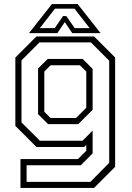

<svg xmlns="http://www.w3.org/2000/svg" viewBox="-20 -718 645 938"><path d="M80 200V59H361L401.5 18.5V-10L391.5 0H158L55 -103V-437L158 -540H439.5L542.5 -437V97L439.5 200ZM110 170.5H421.5L513.5 77.5V-421.5L424 -511H173L85 -423V-120L175 -30.5H383L432.5 -80V31.5L374.5 89.5H110ZM215 -111.5 166 -160V-383.5L213 -430H384L432.5 -381.5V-181.5L362 -111.5ZM227 -141.5H351.5L401.5 -191.5V-368.5L370.5 -399H227L196.5 -368.5V-172ZM233.5 -698H359.5L471.5 -556H333L296.5 -610L260 -556H121.5ZM248.5 -675.5 174.5 -580.5H247.5L288 -639.5H304L345 -580.5H418L344 -675.5Z"/></svg>

Font: Tourney Thin Light
Style: Regular
Weight: 300
Version: Version 1.015